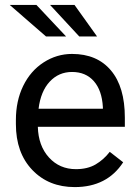

<svg xmlns="http://www.w3.org/2000/svg" viewBox="-20 -760 570 790"><path d="M287.6 9.8Q180.2 9.8 112.8 -60.8Q45.4 -131.3 45.4 -249.5V-266.1Q45.4 -344.7 75.4 -406.5Q105.5 -468.3 159.4 -503.2Q213.4 -538.1 276.4 -538.1Q379.4 -538.1 436.5 -470.2Q493.7 -402.3 493.7 -275.9V-238.3H135.7Q137.7 -160.2 181.4 -112.1Q225.1 -64 292.5 -64Q340.3 -64 373.5 -83.5Q406.7 -103 431.6 -135.3L486.8 -92.3Q420.4 9.8 287.6 9.8ZM276.4 -463.9Q221.7 -463.9 184.6 -424.1Q147.5 -384.3 138.7 -312.5H403.3V-319.3Q399.4 -388.2 366.2 -426Q333 -463.9 276.4 -463.9ZM252 -609.9H169.4L20 -739.7H129.9ZM379.4 -609.9H306.2L186 -739.7H286.6Z"/></svg>

Font: Roboto
Style: Regular
Weight: 400
Designer: Google
Version: Version 2.001047; 2015